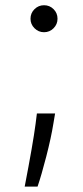

<svg xmlns="http://www.w3.org/2000/svg" viewBox="-20 -529 313 727"><path d="M188.6 -99.4 182.2 -61.4Q173.7 -8.2 155.2 63.6Q136.7 135.3 122.2 177.6H73.5Q104.8 15.6 114.7 -59.7L119.7 -99.4ZM146.7 -407Q125.7 -407 110.6 -422.1Q95.5 -437.1 95.5 -458.1Q95.5 -479.4 110.6 -494.3Q125.7 -509.2 146.7 -509.2Q168 -509.2 182.9 -494.3Q197.8 -479.4 197.8 -458.1Q197.8 -437.1 182.9 -422.1Q168 -407 146.7 -407Z"/></svg>

Font: Inter Light BETA
Style: Regular
Weight: 300
Designer: Rasmus Andersson
Foundry: rsms
Version: Version 3.011;git-f93a4a705